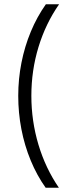

<svg xmlns="http://www.w3.org/2000/svg" viewBox="-20 -760 362 900"><path d="M194 120Q152.5 61.5 123.8 -8.2Q95 -78 80.2 -154.8Q65.5 -231.5 65.5 -311Q65.5 -389.5 80.5 -465.8Q95.5 -542 124.5 -611.8Q153.5 -681.5 195 -740H257Q194 -649.5 160.5 -539.8Q127 -430 127 -311Q127 -193 160.2 -82Q193.5 29 256 120Z"/></svg>

Font: Encode Sans SC Condensed Thin Light
Style: Regular
Weight: 300
Version: Version 3.002